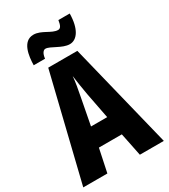

<svg xmlns="http://www.w3.org/2000/svg" viewBox="-222 -1029 993 1131"><g transform="rotate(-30 274.0 -463.5)"><path d="M107 -769H184C188 -805 202 -819 215 -819C247 -819 303 -770 354 -770C404 -770 442 -824 443 -927H366C361 -895 354 -877 336 -877C293 -877 249 -926 195 -926C120 -926 108 -831 107 -769ZM385 0H548L372 -714H174L0 0H164L197 -157H353ZM295 -464 329 -288H219L253 -466C263 -515 271 -563 274 -599C279 -561 286 -514 295 -464Z"/></g></svg>

Font: Noto Sans Khmer UI ExtraCondensed ExtraBold
Style: Regular
Weight: 800
Width: 2
Designer: Danh Hong and the Monotype Design Team
Foundry: Monotype Imaging Inc.
Version: Version 2.002